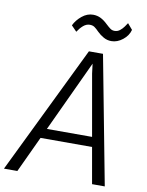

<svg xmlns="http://www.w3.org/2000/svg" viewBox="-125 -1030 845 1101"><g transform="rotate(10 297.0 -479.0)"><path d="M-24 0 339 -747H421L563 0H489L452 -210H152L54 0ZM179 -267H442L379 -625L372 -681L345 -623ZM455 -827Q430.5 -827 409.5 -838.8Q388.5 -850.5 372 -867Q356.5 -883 345.5 -890.5Q334.5 -898 318 -898Q298 -898 280.2 -882.8Q262.5 -867.5 248 -845L217 -877Q232 -908.5 262 -933.2Q292 -958 327 -958Q351 -958 371.5 -947.8Q392 -937.5 412 -918Q428 -903 438.5 -895.5Q449 -888 463 -888Q480.5 -888 494 -898.8Q507.5 -909.5 517 -923Q526.5 -936.5 532 -945L561 -911Q552 -876.5 520.8 -851.8Q489.5 -827 455 -827Z"/></g></svg>

Font: Merriweather Sans Light
Style: Italic
Weight: 300
Italic angle: -7.5°
Designer: Eben Sorkin
Foundry: Eben Sorkin
Version: Version 2.001; ttfautohint (v1.8.3)